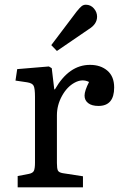

<svg xmlns="http://www.w3.org/2000/svg" viewBox="-20 -797 513 817"><path d="M222.2 -580.1 198.2 -605 306.2 -748Q319.3 -764.2 327.1 -770.5Q335 -776.9 345.2 -776.9Q365.7 -776.9 379.4 -761.2Q393.1 -745.6 393.1 -726.1Q393.1 -694.3 357.9 -672.9ZM55.2 0V-47.9L103 -57.1Q120.1 -60.5 124.5 -70.8Q128.9 -81.1 128.9 -105V-384.8Q128.9 -419.9 123.3 -431.6Q117.7 -443.4 95.2 -446.8L45.9 -454.1L53.2 -502.9L188 -514.2L200.2 -506.8L210.9 -417H213.9Q273.4 -521 362.8 -521Q408.2 -521 437 -496.3Q465.8 -471.7 465.8 -424.8Q465.8 -346.2 398.9 -346.2Q370.6 -346.2 355.2 -358.2Q339.8 -370.1 339.8 -390.1Q339.8 -410.6 358.9 -448.2Q330.1 -462.9 297.6 -445.3Q265.1 -427.7 243.7 -388.7Q222.2 -349.6 222.2 -306.2V-103Q222.2 -80.1 226.3 -71.5Q230.5 -63 247.1 -60.1L333 -46.9V0Z"/></svg>

Font: Literata Book
Style: Regular
Weight: 400
Designer: Latin by Veronika Burian and Jose Scaglione. Greek by Irene Vlachou. Cyrillic by Vera Evstafieva
Foundry: TypeTogether
Version: Version 2.003;PS 002.003;hotconv 1.0.88;makeotf.lib2.5.64775